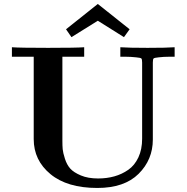

<svg xmlns="http://www.w3.org/2000/svg" viewBox="-20 -920 924 951"><path d="M39 -639V-686Q77 -683 218 -683Q359 -683 397 -686V-639H289V-223Q289 -198 290.5 -181Q292 -164 301.5 -134Q311 -104 328 -85Q345 -66 380.5 -51Q416 -36 466 -36Q509 -36 546.5 -46.5Q584 -57 615.5 -79Q647 -101 665.5 -140.5Q684 -180 684 -233V-610Q684 -627 680 -630.5Q676 -634 654 -636Q627 -639 601 -639H576V-686Q617 -683 711 -683Q807 -683 845 -686V-639H820Q790 -639 766 -636Q745 -634 741 -630.5Q737 -627 737 -610V-229Q737 -129 666.5 -59Q596 11 462 11Q313 11 230 -57.5Q147 -126 147 -231V-639ZM307 -775 464 -900H465L622 -775L594 -736L465 -817H464L334 -736Z"/></svg>

Font: CMU Serif
Style: Bold
Weight: 700
Version: Version 0.7.0